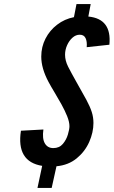

<svg xmlns="http://www.w3.org/2000/svg" viewBox="-20 -815 557 940"><path d="M163.5 105H233L256.5 -1Q315 -6.5 355.5 -39.8Q396 -73 416.8 -120Q437.5 -167 437.5 -213Q437.5 -241 429.2 -266.8Q421 -292.5 402.8 -326.5Q384.5 -360.5 355 -412Q329 -458 313.8 -488Q298.5 -518 298.5 -547Q298.5 -571 308.5 -593.5Q318.5 -616 334.8 -630.5Q351 -645 370.5 -645Q391 -645 399 -628.2Q407 -611.5 404.5 -584L515.5 -596Q528 -723 412.5 -734L424 -795H354.5L342 -731Q296 -722 259.8 -694.2Q223.5 -666.5 202.8 -626Q182 -585.5 182 -538Q182 -480.5 217.5 -414Q229.5 -391.5 246.8 -363Q264 -334.5 280.8 -304.2Q297.5 -274 308.8 -246Q320 -218 320 -197Q320 -182.5 312.5 -156.8Q305 -131 287.8 -110.5Q270.5 -90 241 -90Q213 -90 199.5 -113.2Q186 -136.5 192.5 -181L82.5 -175Q59 -23.5 186.5 -3Z"/></svg>

Font: League Gothic SemiExpanded Italic
Style: Regular
Weight: 400
Width: 6
Designer: The League of Moveable Type
Version: Version 1.600; ttfautohint (v1.8.3)